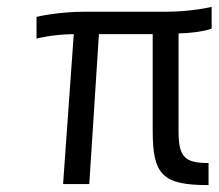

<svg xmlns="http://www.w3.org/2000/svg" viewBox="-20 -534 634 557"><path d="M423 -154C423 -26 452 3 585 3V-61C515 -61 498 -79 498 -154V-437C566 -439 594 -451 594 -451V-514C594 -514 536 -500 463 -500H228C145 -500 86 -485 86 -485V-422C86 -422 129 -434 194 -435L163 0H239L267 -435H423V-154Z"/></svg>

Font: RazerF5
Style: Italic
Weight: 400
Foundry: Razer Inc.
Version: Version 2